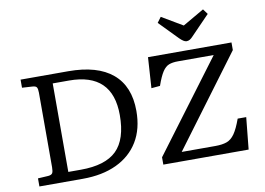

<svg xmlns="http://www.w3.org/2000/svg" viewBox="-93 -1090 1712 1239"><g transform="rotate(-10 762.5 -471.0)"><path d="M69 0V-53L137 -57Q158 -59 164.5 -69.5Q171 -80 171 -108V-596Q171 -622 164.5 -632Q158 -642 135 -643L69 -647V-700H381Q572 -700 671 -616.5Q770 -533 770 -372Q770 -254 719.5 -171Q669 -88 575.5 -44Q482 0 353 0ZM351 -60Q512 -60 586 -132.5Q660 -205 660 -364Q660 -640 376 -640H269V-60ZM881 0V-48L1324 -640H1089Q1054 -640 1030.5 -631Q1007 -622 988 -593Q969 -564 948 -504L891 -499L904 -700H1451V-650L1012 -60H1233Q1278 -60 1307.5 -70.5Q1337 -81 1359.5 -113Q1382 -145 1405 -209H1461L1440 0ZM1167 -758Q1150 -758 1122 -786L1004 -907L1030 -942L1167 -861L1307 -942L1332 -908L1208 -780Q1199 -770 1189 -764Q1179 -758 1167 -758Z"/></g></svg>

Font: Literata 7pt
Style: Regular
Weight: 400
Designer: Latin by Veronika Burian and Jose Scaglione. Greek by Irene Vlachou. Cyrillic by Vera Evstafieva.
Foundry: TypeTogether
Version: Version 3.002